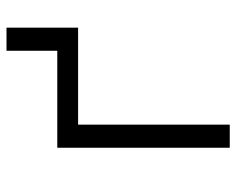

<svg xmlns="http://www.w3.org/2000/svg" viewBox="-88 -638 726 590"><g transform="rotate(-90 275.0 -343.0)"><path d="M116 0V-530H414V-686H485V-466H187V0Z"/></g></svg>

Font: Lode Term
Style: Regular
Weight: 400
Monospace: yes
Designer: Belleve Invis
Foundry: Belleve Invis
Version: Version 29.2.0